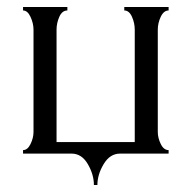

<svg xmlns="http://www.w3.org/2000/svg" viewBox="-20 -440 555 550"><path d="M432 -355V-62Q432 -45 440.5 -27.5Q449 -10 463 -10V0H324Q295 0 277 30Q259 60 259 90H249Q249 60 231.5 30Q214 0 185 0H46V-10Q59 -10 67.5 -27.5Q76 -45 76 -62V-355Q76 -373 67.5 -391.5Q59 -410 46 -410V-420H173V-410Q158 -410 150 -392Q142 -374 142 -355V-33H366V-355Q366 -374 358 -392Q350 -410 336 -410V-420H463V-410Q449 -410 440.5 -392Q432 -374 432 -355Z"/></svg>

Font: Forum
Style: Regular
Weight: 400
Designer: Denis Masharov
Foundry: Denis Masharov
Version: Version 1.000